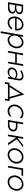

<svg xmlns="http://www.w3.org/2000/svg" viewBox="2508 -3046 757 5814"><g transform="rotate(90 2887.0 -138.5)"><path d="M123 -460 46 0 226 -1C317 -1 378 -52 390 -125C391 -132 391 -138 391 -144C391 -185 368 -214 320 -227C312 -229 304 -231 295 -232C301 -233 307 -235 312 -237C361 -252 398 -283 406 -335C407 -343 408 -351 408 -358C408 -376 403 -394 392 -409C372 -441 324 -460 271 -460ZM141 -254 169 -415 267 -414C324 -414 356 -381 356 -348C356 -343 355 -338 354 -333C346 -278 284 -256 236 -254ZM104 -46 133 -209H242C269 -209 295 -204 314 -192C333 -180 340 -162 340 -146C340 -141 340 -137 339 -132C331 -81 282 -46 217 -46Z M834 -135C794 -84 741 -40 662 -40C594 -40 553 -80 538 -139C532 -160 530 -181 530 -203C530 -208 530 -212 530 -217H897C900 -225 901 -234 902 -242C903 -253 904 -265 904 -275C904 -303 899 -332 888 -362C868 -421 811 -470 730 -470C619 -470 531 -390 495 -291C488 -271 483 -252 480 -231C479 -219 478 -207 478 -196C478 -168 483 -138 492 -107C512 -44 568 8 652 9C760 9 821 -43 874 -106ZM539 -262C545 -289 556 -315 572 -338C608 -390 662 -424 722 -424C723 -424 725 -424 726 -424C757 -424 782 -416 801 -401C840 -369 850 -325 850 -289C850 -280 849 -271 848 -262Z M981 219 1038 -116C1042 -99 1048 -82 1057 -67C1081 -20 1124 10 1185 10C1228 10 1267 -1 1304 -22C1376 -65 1427 -142 1439 -230C1441 -244 1442 -258 1442 -271C1442 -299 1437 -328 1426 -358C1406 -419 1348 -470 1265 -470C1264 -470 1262 -470 1261 -470C1200 -470 1147 -441 1108 -397C1097 -384 1088 -371 1079 -357L1096 -460H1045L927 220ZM1387 -230C1371 -123 1282 -40 1184 -40C1183 -40 1181 -40 1180 -40C1112 -42 1068 -95 1058 -162C1056 -174 1055 -186 1055 -198C1055 -208 1055 -219 1057 -229V-231C1062 -256 1070 -280 1082 -302C1116 -370 1182 -421 1251 -421C1286 -421 1314 -412 1336 -395C1379 -359 1390 -307 1390 -267C1390 -255 1389 -243 1387 -230Z M1923 -460 1891 -268H1618L1652 -460H1598L1521 0H1571L1610 -220H1883L1846 0H1896L1977 -460Z M2130 -370C2167 -395 2216 -423 2273 -423C2275 -423 2276 -423 2278 -423C2343 -423 2366 -377 2366 -345C2366 -339 2365 -332 2364 -326L2350 -245C2340 -252 2329 -259 2317 -266C2295 -277 2267 -283 2233 -284C2130 -284 2040 -230 2024 -134C2023 -126 2022 -118 2022 -111C2022 -91 2027 -72 2036 -54C2055 -17 2098 9 2154 9C2218 9 2272 -20 2308 -65C2313 -72 2317 -78 2321 -85L2306 0H2358L2414 -326C2415 -335 2416 -343 2416 -352C2416 -375 2411 -404 2388 -430C2364 -456 2329 -470 2282 -470C2211 -470 2154 -439 2110 -411ZM2076 -135C2090 -206 2157 -243 2232 -243C2259 -243 2284 -239 2305 -232C2318 -227 2331 -220 2344 -212L2334 -159C2327 -138 2318 -119 2305 -102C2273 -62 2228 -38 2175 -38C2173 -38 2172 -38 2170 -38C2111 -38 2075 -73 2075 -118C2075 -123 2075 -129 2076 -135Z M2983 0 2966 90H3017L3042 -49H2969L2840 -497L2556 -49H2487L2462 90H2517L2533 0ZM2823 -381 2914 -49H2616Z M3200 -230C3218 -334 3306 -421 3413 -421C3478 -421 3531 -390 3552 -347L3562 -411C3530 -447 3476 -470 3416 -470C3282 -470 3167 -362 3147 -230C3145 -217 3144 -205 3144 -193C3144 -165 3150 -135 3162 -104C3186 -41 3251 9 3339 10C3404 10 3462 -14 3501 -49L3510 -113C3474 -76 3414 -40 3346 -40C3345 -40 3343 -40 3342 -40C3307 -41 3279 -50 3256 -68C3210 -104 3197 -156 3197 -196C3197 -207 3198 -218 3200 -230Z M3690 -460 3613 0H3773C3862 0 3945 -49 3959 -143C3960 -152 3961 -160 3961 -169C3961 -189 3956 -208 3946 -227C3926 -263 3877 -286 3821 -286C3819 -286 3818 -286 3816 -286H3713L3744 -460ZM3671 -46 3705 -241 3813 -240C3880 -240 3909 -200 3909 -162C3909 -156 3908 -150 3907 -144C3896 -80 3841 -47 3776 -46Z M4131 -460 4054 0H4104L4148 -249L4316 0H4378L4195 -268L4442 -460H4372L4155 -291L4185 -460Z M4470 -230C4468 -217 4467 -205 4467 -193C4467 -165 4473 -135 4485 -104C4509 -41 4574 9 4662 9C4796 9 4911 -99 4931 -230C4933 -243 4934 -255 4934 -267C4934 -296 4928 -326 4915 -357C4891 -418 4827 -470 4738 -470C4604 -470 4490 -362 4470 -230ZM4523 -230C4541 -334 4630 -421 4732 -421C4733 -421 4735 -421 4736 -421C4771 -421 4799 -412 4822 -394C4867 -357 4881 -304 4881 -263C4881 -253 4880 -241 4878 -230C4860 -125 4771 -40 4665 -40C4630 -41 4602 -50 4579 -68C4533 -104 4520 -156 4520 -196C4520 -207 4521 -218 4523 -230Z M5078 -460 5002 0H5052L5124 -411H5298L5308 -460Z M5293 -230C5291 -217 5290 -205 5290 -193C5290 -165 5296 -135 5308 -104C5332 -41 5397 9 5485 9C5619 9 5734 -99 5754 -230C5756 -243 5757 -255 5757 -267C5757 -296 5751 -326 5738 -357C5714 -418 5650 -470 5561 -470C5427 -470 5313 -362 5293 -230ZM5346 -230C5364 -334 5453 -421 5555 -421C5556 -421 5558 -421 5559 -421C5594 -421 5622 -412 5645 -394C5690 -357 5704 -304 5704 -263C5704 -253 5703 -241 5701 -230C5683 -125 5594 -40 5488 -40C5453 -41 5425 -50 5402 -68C5356 -104 5343 -156 5343 -196C5343 -207 5344 -218 5346 -230Z"/></g></svg>

Font: Jost Light
Style: Italic
Weight: 300
Italic angle: -5°
Version: Version 3.710